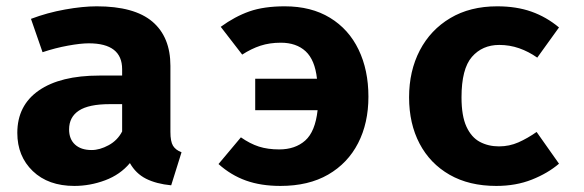

<svg xmlns="http://www.w3.org/2000/svg" viewBox="-20 -583 1886 620"><path d="M530.3 -156.9Q530.3 -126.2 538.7 -112.3Q547.2 -98.5 566.2 -91.3L532.8 15.4Q484.6 10.8 451.5 -5.9Q418.5 -22.6 399.5 -56.4Q368.2 -19 319.5 -0.8Q270.8 17.4 220 17.4Q135.9 17.4 85.9 -30.5Q35.9 -78.5 35.9 -153.8Q35.9 -242.6 105.4 -290.8Q174.9 -339 301 -339H374.4V-359.5Q374.4 -443.1 266.7 -443.1Q240.5 -443.1 199.5 -435.6Q158.5 -428.2 117.4 -414.4L80 -522.1Q132.8 -542.1 190 -552.3Q247.2 -562.6 292.3 -562.6Q413.8 -562.6 472.1 -513.1Q530.3 -463.6 530.3 -370.3ZM275.9 -98.5Q302.1 -98.5 330.8 -114.1Q359.5 -129.7 374.4 -158.5V-246.7H334.4Q266.7 -246.7 234.9 -225.9Q203.1 -205.1 203.1 -165.1Q203.1 -133.8 222.3 -116.2Q241.5 -98.5 275.9 -98.5Z M899.5 -562.6Q985.1 -562.6 1045.6 -525.6Q1106.2 -488.7 1137.9 -422.8Q1169.7 -356.9 1169.7 -270.8Q1169.7 -185.6 1136.4 -120.8Q1103.1 -55.9 1039.7 -19.2Q976.4 17.4 885.6 17.4Q822.6 17.4 774.1 0Q725.6 -17.4 685.6 -53.3L757.9 -139.5Q787.2 -119 815.9 -109.7Q844.6 -100.5 881.5 -100.5Q933.3 -100.5 965.6 -129.2Q997.9 -157.9 1005.6 -227.2H804.1V-328.7H1003.6Q996.9 -389.7 966.9 -417.4Q936.9 -445.1 886.7 -445.1Q850.8 -445.1 821 -435.4Q791.3 -425.6 762.1 -406.7L692.8 -496.4Q738.5 -529.7 785.4 -546.2Q832.3 -562.6 899.5 -562.6Z M1591.3 -110.3Q1624.6 -110.3 1654.1 -123.3Q1683.6 -136.4 1712.8 -156.9L1785.1 -54.4Q1749.2 -23.6 1697.7 -3.1Q1646.2 17.4 1582.6 17.4Q1494.9 17.4 1431.8 -18.7Q1368.7 -54.9 1334.9 -119.2Q1301 -183.6 1301 -268.7Q1301 -353.8 1335.6 -420.3Q1370.3 -486.7 1434.1 -524.6Q1497.9 -562.6 1585.6 -562.6Q1647.7 -562.6 1696.2 -545.4Q1744.6 -528.2 1785.1 -494.4L1714.9 -396.9Q1687.2 -416.4 1656.4 -427.2Q1625.6 -437.9 1592.3 -437.9Q1537.4 -437.9 1503.8 -399.2Q1470.3 -360.5 1470.3 -268.7Q1470.3 -208.7 1486.2 -174.1Q1502.1 -139.5 1529.5 -124.9Q1556.9 -110.3 1591.3 -110.3Z"/></svg>

Font: FiraCode Nerd Font
Style: Bold
Weight: 700
Designer: Carrois Corporate, Edenspiekermann AG, Nikita Prokopov
Foundry: Carrois Corporate, Edenspiekermann AG, Nikita Prokopov
Version: Version 6.002;Nerd Fonts 2.1.0